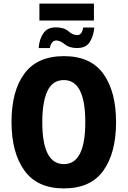

<svg xmlns="http://www.w3.org/2000/svg" viewBox="-20 -1037 712 1067"><path d="M625 -358Q625 -528 554.5 -626.5Q484 -725 335 -725Q188 -725 116 -628.5Q44 -532 44 -359Q44 -189 115.5 -89.5Q187 10 335 10Q484 10 554.5 -89Q625 -188 625 -358ZM215 -358Q215 -470 243.5 -531Q272 -592 335 -592Q454 -592 454 -358Q454 -125 335 -125Q215 -125 215 -358ZM199 -923H502V-1017H199ZM195 -770H257Q265 -812 293 -812Q314 -812 340 -791Q366 -770 408 -770Q458 -770 479 -803.5Q500 -837 504 -884H442Q436 -842 409 -842Q384 -842 360 -863.5Q336 -885 290 -885Q243 -885 220.5 -851.5Q198 -818 195 -770Z"/></svg>

Font: Noto Sans Display SemiCondensed Extra
Style: Regular
Weight: 800
Width: 4
Designer: Monotype Design Team
Foundry: Monotype Imaging Inc.
Version: Version 1.900